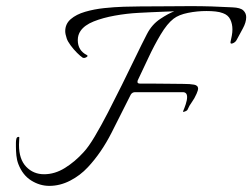

<svg xmlns="http://www.w3.org/2000/svg" viewBox="-20 -569 824 627"><path d="M141 38Q110 38 82 20.5Q54 3 40 -33Q35 -46 33.5 -61Q32 -76 32 -90V-103Q32 -110 33.5 -116Q35 -122 41 -122Q43 -122 43 -120Q43 -114 42.5 -108Q42 -102 42 -96Q42 -49 65.5 -24.5Q89 0 124 0Q159 0 192 -20.5Q225 -41 253 -72Q269 -89 289.5 -123.5Q310 -158 332.5 -201.5Q355 -245 378 -291.5Q401 -338 422 -381.5Q443 -425 460 -458Q476 -489 503 -507Q530 -525 549 -532Q542 -532 519.5 -531Q497 -530 472 -529Q447 -528 432 -527Q394 -525 355 -518Q316 -511 286 -499Q256 -487 243 -468Q234 -455 234 -438Q234 -404 264 -389Q266 -387 266 -387Q266 -384 261 -381.5Q256 -379 251 -380Q243 -385 231.5 -396.5Q220 -408 210.5 -421Q201 -434 198 -443Q193 -458 193 -467Q193 -491 211 -506.5Q229 -522 258 -530.5Q287 -539 320 -542.5Q353 -546 384 -547Q415 -548 437 -548Q488 -548 528.5 -548.5Q569 -549 603 -549Q638 -549 670.5 -548Q703 -547 739 -545Q765 -544 774.5 -535Q784 -526 784 -513Q784 -496 773 -476Q762 -456 753 -439Q749 -431 740 -427.5Q731 -424 733 -433Q735 -442 737 -452.5Q739 -463 739 -473Q739 -491 732 -505.5Q725 -520 708 -526Q698 -530 684 -531.5Q670 -533 654 -533Q624 -533 594 -527Q564 -521 547 -508Q526 -492 504.5 -456Q483 -420 464 -379Q445 -338 430 -307Q429 -305 429 -301Q429 -296 438 -296Q452 -296 477.5 -296Q503 -296 531 -295.5Q559 -295 579 -295Q601 -295 614 -292.5Q627 -290 627 -279Q627 -275 622 -263Q615 -247 606.5 -235.5Q598 -224 593 -212Q592 -208 584 -205Q576 -202 578 -206Q582 -215 586.5 -228.5Q591 -242 591 -252Q591 -268 577 -268H421Q412 -268 407 -260Q378 -202 344.5 -136Q311 -70 267 -23Q242 4 209 21Q176 38 141 38Z"/></svg>

Font: Italianno
Style: Regular
Weight: 400
Designer: Robert E. Leuschke
Foundry: Robert E. Leuschke
Version: Version 1.100; ttfautohint (v1.8.3)